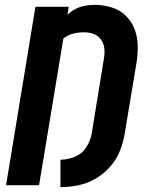

<svg xmlns="http://www.w3.org/2000/svg" viewBox="-20 -763 616 791"><path d="M229 8Q265 8 302 0.5Q339 -7 373 -26.5Q407 -46 433.5 -76Q460 -106 474 -141.5Q488 -177 494 -214L542 -502Q548 -538 547.5 -574Q547 -610 534.5 -642.5Q522 -675 498 -698.5Q474 -722 440 -732.5Q406 -743 371 -743Q351 -743 331 -739.5Q311 -736 292 -726.5Q273 -717 258 -702L263 -735H126L5 0H141L241 -604Q259 -619 281.5 -624.5Q304 -630 326 -630Q347 -630 366 -623Q385 -616 396.5 -599.5Q408 -583 410 -562.5Q412 -542 408 -521L358 -214Q353 -184 335.5 -156.5Q318 -129 288 -117Q258 -105 229 -105Z"/></svg>

Font: Iosevka Sparkle Extrabold
Style: Italic
Weight: 800
Italic angle: -9°
Designer: Belleve Invis
Foundry: Belleve Invis
Version: Version 4.5.0; ttfautohint (v1.8.3)